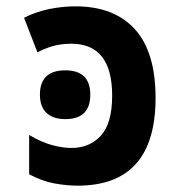

<svg xmlns="http://www.w3.org/2000/svg" viewBox="-20 -576 570 606"><path d="M225 10Q191 10 152 3Q113 -4 72 -26V-150Q111 -127 144.5 -118Q178 -109 205 -109Q263 -109 298.5 -148Q334 -187 334 -274Q334 -438 205 -438Q179 -438 154.5 -432.5Q130 -427 98 -411L56 -520Q94 -539 135.5 -547.5Q177 -556 218 -556Q340 -556 405.5 -484Q471 -412 471 -267Q471 10 225 10ZM186 -200Q148 -200 127 -219.5Q106 -239 106 -277Q106 -354 186 -354Q265 -354 265 -277Q265 -200 186 -200Z"/></svg>

Font: Noto Sans Mono Condensed
Style: Bold
Weight: 700
Width: 3
Designer: Monotype Design Team
Foundry: Monotype Imaging Inc.
Version: Version 2.014